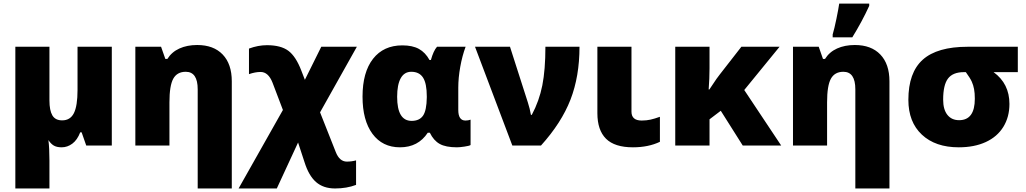

<svg xmlns="http://www.w3.org/2000/svg" viewBox="-20 -815 5745 1075"><path d="M256.8 -252.9Q256.8 -196.8 273.2 -168.9Q289.6 -141.1 328.1 -141.1Q373.5 -141.1 393.8 -181.6Q414.1 -222.2 414.1 -311V-553.2H606V0H462.9L437 -74.2H429.2Q412.6 -31.2 385 -10.7Q357.4 9.8 325.2 9.8Q297.9 9.8 281.2 0Q264.6 -9.8 251 -30.8Q256.8 13.2 256.8 84V240.2H65.9V-553.2H256.8Z M1086.9 240.2V-314.9Q1086.9 -413.1 1020 -413.1Q971.7 -413.1 950.2 -374.5Q928.7 -335.9 928.7 -242.2V0H737.8V-553.2H881.8L905.8 -484.9H917Q941.4 -523.9 984.6 -543.5Q1027.8 -563 1084 -563Q1175.8 -563 1226.8 -509.8Q1277.8 -456.5 1277.8 -359.9V240.2Z M1474.6 -562Q1552.7 -562 1594.7 -530.5Q1636.7 -499 1667 -419.9L1687 -368.2L1778.8 -553.2H1978L1772 -186L1859.9 36.1Q1880.9 89.8 1921.9 89.8Q1948.2 89.8 1973.6 83V220.2Q1920.9 240.2 1856 240.2Q1790.5 240.2 1749.5 204.3Q1708.5 168.5 1684.6 91.8L1648.9 -17.1L1529.8 240.2H1315.9L1564 -199.2L1505.9 -352.1Q1482.4 -412.1 1439 -412.1Q1409.2 -412.1 1374 -399.9V-543Q1425.3 -562 1474.6 -562Z M2219.7 9.8Q2121.1 9.8 2065.4 -65.7Q2009.8 -141.1 2009.8 -273.9Q2009.8 -410.6 2068.6 -485.8Q2127.4 -561 2232.9 -561Q2289.6 -561 2325.7 -541Q2361.8 -521 2384.8 -479H2392.6Q2406.7 -530.3 2426.8 -553.2H2586.9Q2567.9 -502 2556.9 -440.4Q2545.9 -378.9 2545.9 -324.2V-199.2Q2545.9 -140.1 2585.9 -140.1Q2601.6 -140.1 2614.7 -145V-2.9Q2606.9 2 2579.8 5.9Q2552.7 9.8 2538.6 9.8Q2475.6 9.8 2441.7 -9.3Q2407.7 -28.3 2386.7 -71.8H2375Q2321.3 9.8 2219.7 9.8ZM2284.7 -138.2Q2328.1 -138.2 2348.4 -167.2Q2368.7 -196.3 2369.6 -270V-274.9Q2369.6 -347.7 2348.6 -380.4Q2327.6 -413.1 2282.7 -413.1Q2243.7 -413.1 2223.6 -377Q2203.6 -340.8 2203.6 -272.9Q2203.6 -138.2 2284.7 -138.2Z M2639.6 -553.2H2835.4L2935.5 -241.2Q2946.8 -206.5 2952.6 -171.9H2957.5Q2999 -249.5 3016.4 -336.9Q3033.7 -424.3 3033.7 -553.2H3224.6Q3224.6 -387.2 3174.1 -257.1Q3123.5 -127 3008.8 0H2848.6Z M3515.6 -553.2V-189.9Q3515.6 -140.1 3572.8 -140.1Q3599.6 -140.1 3622.6 -145.3Q3645.5 -150.4 3674.8 -161.1V-21Q3609.9 9.8 3523.9 9.8Q3421.4 9.8 3373 -38.3Q3324.7 -86.4 3324.7 -181.2V-553.2Z M4147 -311 4354 0H4138.7L4015.6 -194.8L3952.6 -147V0H3760.7V-553.2H3952.6V-433.1Q3952.6 -376 3947.8 -314H3951.7Q3960.9 -326.7 3975.6 -349.6Q3990.2 -372.6 4010.7 -398.9L4130.9 -553.2H4344.7Z M4769 240.2V-314.9Q4769 -413.1 4702.1 -413.1Q4653.8 -413.1 4632.3 -374.5Q4610.8 -335.9 4610.8 -242.2V0H4419.9V-553.2H4564L4587.9 -484.9H4599.1Q4623.5 -523.9 4666.7 -543.5Q4710 -563 4766.1 -563Q4857.9 -563 4908.9 -509.8Q4960 -456.5 4960 -359.9V240.2ZM4642.1 -622.1Q4651.9 -655.3 4663.1 -709.7Q4674.3 -764.2 4678.7 -794.9H4846.7V-782.2Q4806.6 -694.3 4752 -606H4642.1Z M5348.1 9.8Q5217.3 9.8 5141.6 -61Q5065.9 -131.8 5065.9 -255.9Q5065.9 -408.7 5146.7 -481Q5227.5 -553.2 5397.9 -553.2H5678.7V-411.1H5543Q5631.8 -346.7 5631.8 -232.9Q5631.8 -160.2 5597.7 -104.7Q5563.5 -49.3 5499.5 -19.8Q5435.5 9.8 5348.1 9.8ZM5260.7 -256.8Q5260.7 -201.7 5284.4 -171.9Q5308.1 -142.1 5350.1 -142.1Q5438 -142.1 5438 -262.2Q5438 -293.5 5433.8 -315.9Q5429.7 -338.4 5420.9 -357.9Q5412.1 -377.4 5387.7 -411.1H5377Q5314.9 -411.1 5287.8 -375.2Q5260.7 -339.4 5260.7 -256.8Z"/></svg>

Font: Open Sans ExtBd
Style: Bold
Weight: 800
Foundry: Ascender Corporation
Version: Version 1.10